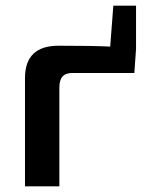

<svg xmlns="http://www.w3.org/2000/svg" viewBox="-20 -656 517 676"><path d="M379 -636H459V-484L453 -399H239Q213 -400 201 -387.5Q189 -375 189 -348V0H68V-381Q68 -495 186 -495Q308 -495 368 -492Z"/></svg>

Font: Exo 2 Semi Bold
Style: Regular
Weight: 600
Designer: Natanael Gama
Version: Version 1.001;PS 001.001;hotconv 1.0.88;makeotf.lib2.5.64775